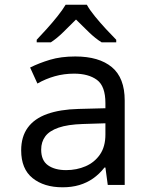

<svg xmlns="http://www.w3.org/2000/svg" viewBox="-20 -786 640 816"><path d="M246 10Q167 10 118.5 -29Q70 -68 70 -147Q70 -205 98 -243.5Q126 -282 180.5 -301.5Q235 -321 313 -323L428 -326V-348Q428 -420 392 -446.5Q356 -473 295 -473Q252 -473 213 -462Q174 -451 139 -431L108 -499Q146 -518 192.5 -532Q239 -546 300 -546Q401 -546 455.5 -500.5Q510 -455 510 -359V0H438L428 -74H424Q402 -46 375.5 -27.5Q349 -9 317 0.5Q285 10 246 10ZM261 -63Q306 -63 344 -79.5Q382 -96 405 -129.5Q428 -163 428 -214V-262L332 -259Q268 -257 229 -243.5Q190 -230 172.5 -206.5Q155 -183 155 -150Q155 -104 184 -83.5Q213 -63 261 -63ZM136 -617Q155 -637 178.5 -663Q202 -689 224 -716.5Q246 -744 259 -766H349Q361 -744 383.5 -716.5Q406 -689 430.5 -662.5Q455 -636 474 -617V-606H412Q386 -622 358 -649Q330 -676 303 -703Q276 -676 249 -649.5Q222 -623 196 -606H136Z"/></svg>

Font: Noto Sans Mono
Style: Regular
Weight: 400
Designer: Monotype Design Team
Foundry: Monotype Imaging Inc.
Version: Version 2.014